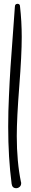

<svg xmlns="http://www.w3.org/2000/svg" viewBox="-20 -801 162 1007"><path d="M47 -613Q33 -439 27 -298Q23 -219 23 -136Q23 26 41 163Q44 186 65 186Q75 186 83 179Q91 172 91 160V157Q90 156 90 154Q68 47 68 -87Q68 -181 81 -347Q94 -513 94 -607Q94 -688 85 -767Q85 -781 72 -781Q58 -781 58 -765Q58 -764 47 -613Z"/></svg>

Font: Neythal
Style: Regular
Weight: 400
Designer: Tharique Azeez
Foundry: Tharique Azeez
Version: Version 0.44